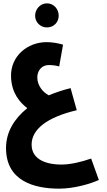

<svg xmlns="http://www.w3.org/2000/svg" viewBox="-20 -857 641 1148"><path d="M261 -693C301 -693 331 -724 331 -763C331 -803 301 -837 261 -837C221 -837 190 -803 190 -763C190 -724 221 -693 261 -693ZM334 271C422 271 522 242 571 219L525 91C467 111 403 127 345 127C271 127 169 104 169 8C169 -84 261 -156 439 -198L402 -330C358 -319 314 -305 272 -287C237 -305 203 -345 203 -394C203 -434 229 -468 271 -468C292 -468 310 -466 334 -460L357 -590C323 -600 289 -605 258 -605C145 -605 42 -522 46 -398C49 -298 101 -243 143 -210C67 -149 16 -69 16 28C16 223 180 271 334 271Z"/></svg>

Font: Noto Sans Arabic UI XCn XBd
Style: Regular
Weight: 800
Width: 2
Designer: Monotype Design Team, Nadine Chahine and Nizar Qandah
Foundry: Monotype Imaging Inc.
Version: Version 2.010